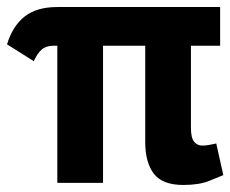

<svg xmlns="http://www.w3.org/2000/svg" viewBox="-27 -520 655 546"><path d="M516 -156Q516 -128 525 -117Q534 -106 548 -106Q558 -106 568.5 -108Q579 -110 588 -112L608 -22Q596 -17 567.5 -5.5Q539 6 494 6Q435 6 410.5 -26Q386 -58 386 -116V-390H266V0H136V-390H126Q104 -390 91.5 -379Q79 -368 69 -346L-7 -394Q9 -446 43 -473Q77 -500 136 -500H599V-390H516Z"/></svg>

Font: PT Mono
Style: Bold
Weight: 700
Monospace: yes
Designer: A.Korolkova, I.Chaeva
Foundry: ParaType Ltd
Version: Version 1.000 OFL